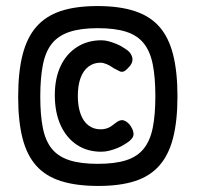

<svg xmlns="http://www.w3.org/2000/svg" viewBox="-20 -716 657 634"><path d="M305 -102Q232 -102 181.5 -118Q131 -134 100 -168.5Q69 -203 54.5 -259Q40 -315 40 -396Q40 -478 54.5 -535Q69 -592 100 -627.5Q131 -663 180.5 -679.5Q230 -696 302 -696Q374 -696 424.5 -679.5Q475 -663 506 -628Q537 -593 551.5 -536Q566 -479 566 -398Q566 -317 551.5 -260.5Q537 -204 506 -169Q475 -134 425.5 -118Q376 -102 305 -102ZM314 -215Q268 -215 233.5 -238Q199 -261 180 -303Q161 -345 161 -402Q161 -457 180 -497.5Q199 -538 234 -560.5Q269 -583 315 -583Q327 -583 339.5 -579.5Q352 -576 365.5 -570.5Q379 -565 392 -556Q411 -545 416 -529Q421 -513 409 -498Q398 -485 390.5 -481Q383 -477 375.5 -480.5Q368 -484 355 -491Q343 -500 331.5 -504.5Q320 -509 312 -509Q289 -509 272 -496Q255 -483 246 -458.5Q237 -434 237 -399Q237 -365 246 -340Q255 -315 272 -302Q289 -289 312 -289Q321 -289 329 -291Q337 -293 344.5 -297.5Q352 -302 359 -308Q377 -323 390 -318Q403 -313 412 -299Q424 -280 420 -267Q416 -254 394 -241Q382 -233 368.5 -227.5Q355 -222 341.5 -218.5Q328 -215 314 -215ZM303 -175Q360 -175 397 -187Q434 -199 455 -225.5Q476 -252 484.5 -294.5Q493 -337 493 -399Q493 -460 484.5 -503Q476 -546 455 -572.5Q434 -599 397 -611Q360 -623 303 -623Q246 -623 209 -610.5Q172 -598 151 -571.5Q130 -545 121.5 -501.5Q113 -458 113 -397Q113 -336 121.5 -293.5Q130 -251 151 -225Q172 -199 209 -187Q246 -175 303 -175Z"/></svg>

Font: Fredoka Condensed Medium
Style: Regular
Weight: 500
Width: 3
Designer: Ben Nathan
Foundry: Milena B. Brandão, Ben Nathan
Version: Version 2.001